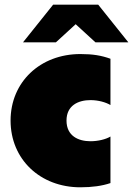

<svg xmlns="http://www.w3.org/2000/svg" viewBox="-20 -787 566 817"><path d="M322 10C372 10 415 4 450 -8V-206C430 -194 397 -186 365 -186C314 -186 263 -208 263 -274C263 -339 314 -361 365 -361C398 -361 430 -352 450 -340V-537C411 -551 375 -557 322 -557C151 -557 25 -438 25 -274C25 -109 151 10 322 10ZM78 -607H218L302 -684L386 -607H526L398 -767H206Z"/></svg>

Font: Chess Sans Black
Style: Regular
Weight: 900
Designer: Wolf Bōese
Foundry: Wolf Bōese
Version: Version 7.223;Glyphs 3.3 (3306)